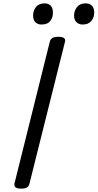

<svg xmlns="http://www.w3.org/2000/svg" viewBox="-20 -1109 581 1143"><path d="M106 14Q84 14 73.5 7Q63 0 66 -16L277 -863Q281 -877 293.5 -883.5Q306 -890 328 -890Q350 -890 360.5 -883Q371 -876 367 -861L155 -14Q152 0 140.5 7Q129 14 106 14ZM227 -963Q205 -963 191 -976.5Q177 -990 177 -1017Q177 -1045 194 -1067Q211 -1089 246 -1089Q268 -1089 281.5 -1075.5Q295 -1062 295 -1035Q296 -1006 279.5 -984.5Q263 -963 227 -963ZM472 -963Q450 -963 435.5 -976.5Q421 -990 421 -1017Q421 -1045 438.5 -1067Q456 -1089 490 -1089Q512 -1089 526.5 -1075.5Q541 -1062 541 -1035Q541 -1006 524 -984.5Q507 -963 472 -963Z"/></svg>

Font: Playwrite IS
Style: Regular
Weight: 400
Designer: Veronika Burian, José Scaglione
Foundry: TypeTogether
Version: Version 1.002